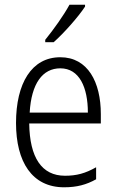

<svg xmlns="http://www.w3.org/2000/svg" viewBox="-20 -785 494 815"><path d="M341 -765H275C250 -719 209 -662 172 -616V-606H208C251 -644 313 -714 341 -757ZM236 -542C114 -542 48 -431 48 -263C48 -98 116 10 252 10C306 10 347 -1 388 -24V-75C342 -49 305 -39 256 -39C157 -39 106 -116 104 -261H408V-301C408 -436 353 -542 236 -542ZM236 -495C317 -495 353 -414 353 -307H106C113 -431 161 -495 236 -495Z"/></svg>

Font: Noto Sans Display SemiCondensed Light
Style: Regular
Weight: 300
Width: 4
Designer: Monotype Design Team
Foundry: Monotype Imaging Inc.
Version: Version 1.900